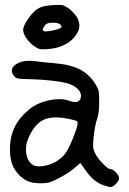

<svg xmlns="http://www.w3.org/2000/svg" viewBox="-20 -735 518 770"><path d="M199.7 -614.7Q210.9 -617.2 218.8 -620.6Q226.6 -624 226.6 -626.5Q226.6 -634.8 217.3 -639.6Q208 -644 190.9 -644Q176.8 -644 170.4 -641.1Q164.1 -638.7 158.7 -631.3Q146 -614.3 155.3 -610.4Q158.2 -608.9 164.1 -608.9Q176.3 -608.9 199.7 -614.7ZM115.7 -550.8Q97.2 -564.5 85 -583Q72.8 -601.1 72.8 -615.7Q72.8 -629.9 91.8 -658.2Q110.8 -686 128.4 -697.8Q139.6 -705.6 152.3 -709Q165 -712.4 189.9 -714.4Q206.5 -715.3 216.8 -715.3Q224.6 -715.3 228.5 -714.8Q237.3 -713.4 252 -703.6Q260.7 -698.2 270.5 -688Q280.3 -678.2 286.1 -669.9Q298.3 -651.4 298.3 -632.8Q298.3 -608.9 277.3 -585Q256.3 -560.5 223.1 -548.8Q222.7 -548.3 222.2 -548.3Q199.2 -540 170.4 -538.1Q160.2 -537.1 152.3 -537.1Q143.1 -537.1 138.7 -538.6Q130.4 -540.5 115.7 -550.8ZM204.1 -86.4Q214.4 -92.8 226.1 -102.5Q237.8 -112.8 243.2 -121.1Q254.9 -137.7 271 -176.8Q287.1 -215.3 290.5 -233.9Q292.5 -245.6 289.1 -248.5Q286.1 -251.5 266.6 -255.9Q231.4 -264.2 204.1 -264.2Q177.7 -264.2 158.7 -256.3Q120.6 -240.2 95.7 -185.5Q84 -159.7 84 -135.3Q84 -128.4 85 -121.1Q88.9 -89.8 110.8 -74.2Q119.6 -67.9 136.7 -67.9Q143.6 -67.9 151.4 -68.8Q179.2 -72.8 204.1 -86.4ZM395 7.8Q374 0.5 356.4 -14.2Q338.9 -29.3 322.3 -53.2Q315.4 -62.5 302.2 -81.5Q294.9 -75.2 279.8 -62Q270.5 -53.7 252.4 -41.5Q233.9 -29.8 217.3 -21Q191.9 -7.8 178.7 -3.9Q166 0 147 0Q115.2 0 96.7 -6.3Q77.6 -13.2 60.5 -29.3Q38.6 -50.8 29.3 -75.2Q20 -99.1 20 -135.7Q20 -187.5 39.1 -226.1Q58.1 -264.6 99.1 -297.9Q130.4 -322.8 177.2 -333Q198.7 -337.4 217.3 -337.4Q239.3 -337.4 256.8 -331.1Q271.5 -325.7 281.2 -325.7Q300.3 -325.7 304.2 -344.7Q304.7 -347.7 304.7 -350.6Q304.7 -375.5 268.6 -394Q251 -403.3 202.6 -409.7Q154.8 -416 97.2 -417.5Q62.5 -418 52.7 -419.9Q43.5 -421.9 36.6 -430.2Q27.3 -441.9 27.3 -452.1Q27.3 -465.8 43.9 -477.1Q64.9 -491.2 97.2 -491.2Q109.9 -491.2 124 -489.3Q133.8 -487.8 155.8 -485.4Q175.8 -483.4 194.8 -481.9Q196.8 -481.4 198.7 -481.4Q261.7 -476.6 301.3 -456.1Q340.3 -435.5 364.3 -395Q373.5 -379.4 376 -368.2Q377.9 -356.4 377.9 -327.6Q377.9 -306.6 376 -288.6Q373.5 -270.5 369.1 -257.3Q365.2 -246.6 361.3 -225.6Q357.4 -204.6 355.5 -186Q353.5 -163.1 353.5 -151.4Q353.5 -147.5 353.5 -145Q354.5 -134.3 361.3 -120.6Q371.1 -100.6 392.6 -78.6Q414.1 -56.6 422.9 -56.6Q432.6 -56.6 444.8 -43.5Q457.5 -30.3 457.5 -20.5Q457.5 -10.7 444.8 2.4Q432.6 15.1 423.3 15.1Q419.4 15.1 411.1 12.7Q402.8 10.7 395 7.8Z"/></svg>

Font: Casuwalt
Style: Regular
Weight: 400
Designer: Walter E Stewart
Version: 0.1